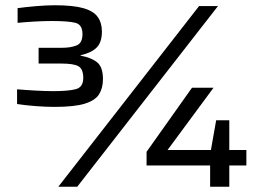

<svg xmlns="http://www.w3.org/2000/svg" viewBox="-20 -711 986 731"><path d="M187 -304Q156 -304 116 -307Q76 -310 45 -315V-371Q80 -368 118.5 -366Q157 -364 182 -364Q240 -364 268.5 -371.5Q297 -379 297 -414Q297 -448 279 -458.5Q261 -469 215 -469H127V-529H215Q249 -529 271.5 -538Q294 -547 294 -581Q294 -617 267.5 -624Q241 -631 176 -631Q147 -631 112 -629Q77 -627 47 -624V-680Q76 -684 116 -687.5Q156 -691 189 -691Q258 -691 297 -680Q336 -669 352 -646.5Q368 -624 368 -591Q368 -549 347 -529Q326 -509 287 -501V-499Q327 -492 349.5 -474Q372 -456 372 -410Q372 -376 357.5 -352.5Q343 -329 303.5 -316.5Q264 -304 187 -304ZM202 0 738 -688H810L274 0ZM780 0V-81H538V-133L711 -377H793L618 -140H783L803 -253H853V-140H918V-81H853V0Z"/></svg>

Font: Saira Expanded Medium
Style: Regular
Weight: 500
Width: 7
Designer: Hector Gatti with collaboration of the Omnibus-Type team
Foundry: Omnibus-Type
Version: Version 1.100; ttfautohint (v1.8.3)